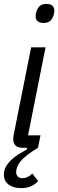

<svg xmlns="http://www.w3.org/2000/svg" viewBox="-28 -759 299 986"><path d="M167 0Q134 20 112 37Q90 54 77.5 69.5Q65 85 60 99Q55 113 55 126Q55 138 63 147Q71 156 86 156Q115 156 138 132L168 171Q156 185 134.5 196Q113 207 79 207Q41 207 16.5 189Q-8 171 -8 138Q-8 115 3 96Q14 77 31 61Q48 45 68.5 32.5Q89 20 109 9L111 0H90Q40 0 40 -45Q40 -53 41 -60Q42 -67 44 -75L132 -516H206L116 -64H180ZM195 -641Q177 -641 166 -649.5Q155 -658 155 -676Q155 -685 159 -700Q164 -717 176 -728Q188 -739 211 -739Q229 -739 240 -730.5Q251 -722 251 -704Q251 -695 247 -680Q242 -663 230 -652Q218 -641 195 -641Z"/></svg>

Font: IBM Plex Sans Condensed
Style: Italic
Weight: 400
Width: 3
Italic angle: -11°
Designer: Mike Abbink, Paul van der Laan, Pieter van Rosmalen
Foundry: Bold Monday
Version: Version 1.3